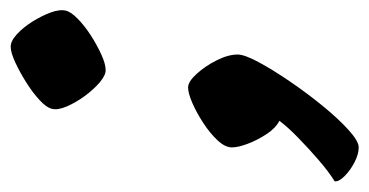

<svg xmlns="http://www.w3.org/2000/svg" viewBox="-262 -364 707 368"><g transform="rotate(-90 92.0 -180.5)"><path d="M-7 153Q-20 153 -35.5 145Q-51 137 -62 126Q-73 115 -72 107Q-53 95 -31 76Q-9 57 11.5 37Q32 17 44 1Q30 -6 18.5 -23.5Q7 -41 0 -59.5Q-7 -78 -7 -90Q-7 -103 6.5 -117.5Q20 -132 40 -145Q60 -158 78.5 -166Q97 -174 108 -174Q119 -174 134 -157.5Q149 -141 160 -119Q171 -97 171 -79Q171 -66 156.5 -39Q142 -12 119.5 21Q97 54 72.5 84Q48 114 26.5 133.5Q5 153 -7 153ZM141 -332Q131 -332 117.5 -343.5Q104 -355 91.5 -372Q79 -389 71.5 -406.5Q64 -424 67 -435Q69 -445 83.5 -458.5Q98 -472 118 -484.5Q138 -497 156.5 -505.5Q175 -514 186 -514Q197 -514 210 -502Q223 -490 234 -472.5Q245 -455 251.5 -437.5Q258 -420 255 -408Q253 -399 240 -386Q227 -373 208.5 -361Q190 -349 171.5 -340.5Q153 -332 141 -332Z"/></g></svg>

Font: Texturina ExtraBold
Style: Italic
Weight: 800
Italic angle: -11°
Designer: Guillermo Torres Carreño
Foundry: Omnibus-Type
Version: Version 1.002; ttfautohint (v1.8.3)